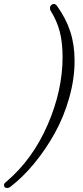

<svg xmlns="http://www.w3.org/2000/svg" viewBox="-100 -767 417 960"><path d="M-64.9 172.9Q-80.1 172.9 -80.1 157.2Q-80.1 150.4 -67.9 141.1Q63.5 29.3 138.2 -143.1Q212.9 -315.4 212.9 -481.9Q212.9 -554.7 198.7 -609.1Q184.6 -663.6 152.8 -713.9Q149.9 -718.3 149.9 -728Q149.9 -735.4 155.8 -741.2Q161.6 -747.1 169.9 -747.1Q177.2 -747.1 184.1 -738.8Q229.5 -675.8 251.2 -609.6Q272.9 -543.5 272.9 -462.9Q272.9 -372.1 245.8 -276.9Q218.8 -181.6 173.3 -100.1Q127.9 -18.6 71 50.3Q14.2 119.1 -47.9 167Q-55.2 172.9 -64.9 172.9Z"/></svg>

Font: Junicode SmCond
Style: Italic
Weight: 400
Width: 4
Italic angle: -11°
Designer: Peter S. Baker
Version: Version 2.206